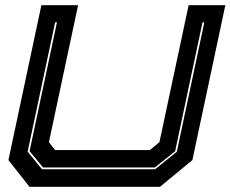

<svg xmlns="http://www.w3.org/2000/svg" viewBox="-20 -720 888 740"><path d="M93.5 0 12.5 -103 139.5 -700H281L168.5 -172L192.5 -141.5H557.5L594.5 -172L707 -700H848.5L721.5 -103L596.5 0ZM142 -67.5H577.5L661.5 -135L767.5 -634H760.5L655 -137L576.5 -74.5H146L94 -137.5L199.5 -634H192.5L86.5 -135.5Z"/></svg>

Font: Tourney Expanded ExtraBold
Style: Italic
Weight: 800
Width: 7
Italic angle: -12°
Designer: Tyler Finck
Foundry: Etcetera Type Co
Version: Version 1.010; ttfautohint (v1.8.3)